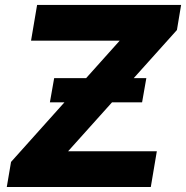

<svg xmlns="http://www.w3.org/2000/svg" viewBox="-20 -747 743 767"><path d="M7.1 0 24.1 -100.1 458.1 -584.5H104L128.2 -727.3H703.5L686.8 -627.1L252.1 -142.8H606.5L582.4 0ZM179.3 -338.1 196.4 -435H564.6L547.6 -338.1Z"/></svg>

Font: Inter UI Extra Bold
Style: Italic
Weight: 800
Italic angle: 9.39999°
Designer: Rasmus Andersson
Foundry: rsms
Version: 3.2;8d6f07862